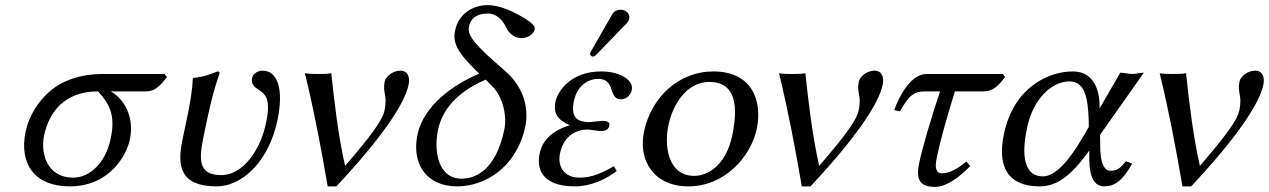

<svg xmlns="http://www.w3.org/2000/svg" viewBox="-20 -718 4957 750"><path d="M549 -361C586 -361 606 -383 632 -417L623 -429H382C291 -429 222 -401 180 -366C129 -324 93 -265 80 -204C54 -78 115 10 252 10C411 10 475 -115 487 -172C506 -261 466 -330 413 -361ZM266 -24C163 -24 138 -120 152 -188C172 -283 234 -361 363 -361C409 -311 432 -266 412 -175C392 -81 330 -24 266 -24Z M789 -251C805 -326 816 -368 837 -429C839 -436 836 -439 830 -439C803 -429 777 -417 736 -414L733 -411C732 -368 722 -310 706 -235L693 -173C670 -66 686 10 827 10C917 10 1027 -75 1064 -249C1089 -369 1065 -442 1005 -442C988 -442 969 -431 965 -414C960 -391 972 -379 989 -368C1015 -352 1040 -333 1019 -237C999 -139 933 -34 845 -34C752 -34 757 -97 776 -189Z M1328 -70C1302 -184 1286 -318 1274 -432C1260 -429 1237 -429 1223 -429C1207 -429 1186 -429 1171 -432C1207 -285 1235 -136 1260 10H1294C1471 -179 1561 -313 1576 -387C1582 -415 1574 -442 1544 -442C1513 -442 1487 -418 1483 -401C1478 -377 1481 -365 1483 -352C1486 -337 1489 -321 1482 -286C1474 -251 1441 -201 1328 -70Z M1852 -430C1759 -392 1636 -310 1611 -193C1587 -82 1642 10 1766 10C1872 10 1997 -61 2032 -224C2040 -262 2037 -303 2023 -343C2009 -378 1987 -412 1954 -440L1894 -493C1830 -552 1805 -583 1812 -614C1817 -640 1835 -665 1886 -665C1912 -665 1939 -649 1956 -613C1970 -584 1992 -569 2017 -569C2031 -569 2062 -576 2069 -605C2072 -623 2032 -645 2006 -660C2005 -660 2004 -661 2004 -661C1973 -677 1929 -698 1885 -698C1825 -698 1771 -662 1758 -600C1746 -548 1772 -509 1840 -442ZM1877 -407 1903 -381C1945 -339 1961 -264 1950 -212C1916 -49 1834 -20 1783 -20C1690 -20 1674 -130 1691 -211C1712 -310 1791 -369 1877 -407Z M2168 -121C2180 -177 2220 -212 2276 -212C2285 -212 2318 -206 2326 -206C2349 -206 2358 -215 2360 -227C2363 -239 2354 -246 2335 -246C2330 -246 2284 -241 2283 -241C2240 -241 2207 -255 2222 -324C2236 -390 2285 -410 2316 -410C2355 -410 2364 -385 2370 -363C2377 -346 2383 -330 2405 -330C2418 -330 2442 -338 2448 -367C2456 -403 2405 -439 2328 -439C2210 -439 2159 -362 2150 -322C2140 -272 2161 -248 2206 -229C2108 -199 2093 -141 2088 -118C2077 -66 2089 10 2226 10C2289 10 2349 -19 2389 -50L2378 -69C2333 -42 2291 -24 2244 -24C2184 -24 2156 -67 2168 -121ZM2404 -680C2391 -680 2378 -674 2372 -663L2290 -520C2288 -517 2286 -513 2285 -510C2284 -503 2289 -497 2297 -497C2301 -497 2306 -501 2310 -505L2428 -627C2433 -632 2437 -640 2438 -645C2442 -665 2424 -680 2404 -680Z M2496 -205C2472 -95 2531 10 2669 10C2812 10 2913 -107 2936 -214C2958 -318 2923 -439 2766 -439C2635 -439 2525 -342 2496 -205ZM2751 -398C2836 -398 2871 -334 2840 -187C2813 -63 2737 -31 2692 -31C2588 -31 2574 -151 2591 -228C2609 -315 2665 -398 2751 -398Z M3180 -70C3154 -184 3138 -318 3126 -432C3112 -429 3089 -429 3075 -429C3059 -429 3038 -429 3023 -432C3059 -285 3087 -136 3112 10H3146C3323 -179 3413 -313 3428 -387C3434 -415 3426 -442 3396 -442C3365 -442 3339 -418 3335 -401C3330 -377 3333 -365 3335 -352C3338 -337 3341 -321 3334 -286C3326 -251 3293 -201 3180 -70Z M3600 -429C3537 -429 3492 -341 3473 -288L3495 -283C3531 -344 3547 -361 3596 -361H3652C3616 -253 3582 -137 3571 -83C3555 -10 3578 12 3633 12C3677 12 3726 -25 3770 -69L3755 -87C3705 -45 3675 -41 3658 -41C3637 -41 3630 -61 3640 -106C3651 -161 3676 -251 3710 -361H3822C3859 -361 3880 -383 3906 -417L3897 -429Z M4277 -191 4448 -434C4435 -434 4418 -429 4403 -429C4388 -429 4371 -434 4356 -434L4275 -294C4275 -294 4287 -439 4170 -439C4079 -439 3941 -380 3902 -196C3875 -72 3913 10 4041 10C4109 10 4164 -31 4235 -130V-91C4237 -23 4256 10 4293 10C4337 10 4367 -16 4403 -79L4378 -88C4354 -58 4342 -51 4317 -51C4294 -51 4280 -80 4278 -133ZM4233 -222 4209 -181C4154 -86 4100 -29 4054 -29C3980 -29 3969 -111 3992 -219C4016 -334 4090 -400 4157 -400C4217 -400 4230 -339 4233 -243Z M4667 -70C4641 -184 4625 -318 4613 -432C4599 -429 4576 -429 4562 -429C4546 -429 4525 -429 4510 -432C4546 -285 4574 -136 4599 10H4633C4810 -179 4900 -313 4915 -387C4921 -415 4913 -442 4883 -442C4852 -442 4826 -418 4822 -401C4817 -377 4820 -365 4822 -352C4825 -337 4828 -321 4821 -286C4813 -251 4780 -201 4667 -70Z"/></svg>

Font: Libertinus Sans
Style: Italic
Weight: 400
Italic angle: -12°
Designer: Philipp H. Poll, Khaled Hosny
Foundry: Caleb Maclennan
Version: Version 7.050;RELEASE